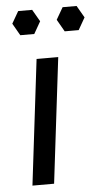

<svg xmlns="http://www.w3.org/2000/svg" viewBox="-52 -739 420 773"><g transform="rotate(-5 158.0 -352.5)"><path d="M196 -506.5 135 0H47.5L108.5 -506.5ZM136 -656.5 108 -705H51.5L23.5 -656.5L51.5 -607.5H108ZM315.5 -656.5 287.5 -705H231L203 -656.5L231 -607.5H287.5Z"/></g></svg>

Font: LatoHex
Style: Italic
Weight: 400
Italic angle: -7°
Designer: Lukasz Dziedzic
Foundry: tyPoland Lukasz Dziedzic
Version: Version 1.104; Western+Polish opensource